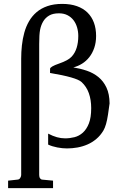

<svg xmlns="http://www.w3.org/2000/svg" viewBox="-20 -757 623 995"><path d="M547.9 -221.2Q547.9 -218.8 539.6 -162.6Q531.2 -106.4 515.9 -80.6Q500.5 -54.7 479.2 -36.9Q458 -19 433.3 -8.3Q408.7 2.4 381.6 7.3Q354.5 12.2 327.1 12.2Q303.7 12.2 276.9 7.1Q250 2 229.5 -7.8V-64.5Q253.9 -51.8 275.1 -45.9Q296.4 -40 317.4 -40Q341.8 -40 366 -46.1Q390.1 -52.2 409.4 -69.6Q428.7 -86.9 440.7 -117.4Q452.6 -147.9 452.6 -196.8Q452.6 -239.7 440.4 -274.2Q428.2 -308.6 402.1 -332.3Q376 -356 239.3 -378.9Q239.3 -389.2 239.5 -400.4Q239.7 -411.6 286.4 -427.7Q333 -443.8 350.8 -462.9Q368.7 -481.9 377.2 -509.3Q385.7 -536.6 385.7 -570.8Q385.7 -593.3 379.6 -614.5Q373.5 -635.7 361.1 -652.1Q348.6 -668.5 329.8 -678.2Q311 -688 285.2 -688Q253.9 -688 234.4 -676.3Q214.8 -664.6 203.6 -645.5Q192.4 -626.5 187.7 -602.3Q183.1 -578.1 183.1 -529.3Q183.1 -480.5 183.1 -462.9V149.9Q183.1 161.1 188 167.5Q192.9 173.8 198.2 173.8L254.9 179.2V217.8H22V179.2L70.8 173.8Q80.1 173.3 85 165Q89.8 156.7 89.8 149.9V-453.1Q89.8 -487.3 93.5 -521.7Q97.2 -556.2 106 -587.9Q114.7 -619.6 130.4 -646.7Q146 -673.8 169.4 -693.8Q192.9 -713.9 225.8 -725.3Q258.8 -736.8 302.7 -736.8Q345.7 -736.8 378.7 -725.1Q411.6 -713.4 433.6 -691.7Q455.6 -669.9 466.8 -639.4Q478 -608.9 478 -570.8Q478 -536.6 468.5 -509Q459 -481.4 442.9 -460.9Q426.8 -440.4 405.3 -427Q383.8 -413.6 359.9 -407.7Q396.5 -401.9 430.2 -390.4Q463.9 -378.9 490 -357.7Q516.1 -336.4 531.7 -303.2Q547.4 -270 547.9 -221.2Z"/></svg>

Font: BabelStone Roman
Style: Regular
Weight: 400
Designer: Walt Agee, Victor Gaultney, Peter Martin, Debbi Hosken, Becca Hirsbrunner (SIL); Andrew West (BabelStone)
Foundry: BabelStone
Version: Version 16.000